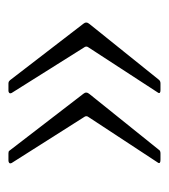

<svg xmlns="http://www.w3.org/2000/svg" viewBox="8 -494 409 466"><g transform="rotate(-90 213.0 -261.5)"><path d="M161 -251Q166 -257 161 -263L50 -438Q48 -442 50 -444Q52 -446 56 -446H73Q76 -446 77.5 -445.5Q79 -445 81 -442L218 -264Q224 -257 217 -249L82 -81Q80 -77 73 -77H58Q48 -77 50 -82L161 -251ZM330 -251Q335 -257 330 -263L220 -438Q218 -442 220 -444Q222 -446 225 -446H243Q245 -446 246.5 -445.5Q248 -445 251 -442L388 -264Q394 -257 387 -249L252 -81Q249 -77 243 -77H227Q218 -77 220 -82L330 -251Z"/></g></svg>

Font: Libre Franklin ExtraLight
Style: Regular
Weight: 250
Designer: Pablo Impallari, Rodrigo Fuenzalida, Nhung Nguyen
Foundry: Impallari Type
Version: Version 3.000